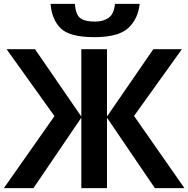

<svg xmlns="http://www.w3.org/2000/svg" viewBox="-20 -967 968 987"><path d="M260 -370 14 -714H160L398 -368V-714H530V-368L768 -714H915L669 -371L928 0H776L530 -362V0H398V-362L152 0H0ZM698 -947H571Q566 -895 538.5 -875.5Q511 -856 468 -856Q416 -856 392.5 -874Q369 -892 365 -947H240Q246 -867 292 -821.5Q338 -776 465 -776Q589 -776 639.5 -823Q690 -870 698 -947Z"/></svg>

Font: Noto Sans UI
Style: Bold
Weight: 700
Designer: Monotype Design Team
Foundry: Monotype Imaging Inc.
Version: Version 1.901